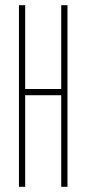

<svg xmlns="http://www.w3.org/2000/svg" viewBox="-20 -720 333 740"><path d="M216 0V-700H240V0ZM53 0V-700H77V0ZM77 -353V-377H216V-353Z"/></svg>

Font: Foldit Thin
Style: Regular
Weight: 100
Designer: Sophia Tai
Foundry: Sophia Tai
Version: Version 1.003